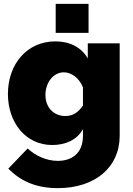

<svg xmlns="http://www.w3.org/2000/svg" viewBox="-20 -750 687 993"><path d="M438 -580V-730H268V-580ZM250 0C318 0 378 -26 409 -82V-48C409 46 348 82 279 82C218 82 162 54 123 18L23 122C87 187 167 223 279 223C471 223 599 116 599 -48V-526H434V-448C401 -505 342 -536 266 -536C122 -536 21 -421 21 -264C21 -116 113 0 250 0ZM318 -150C258 -150 215 -194 215 -259C215 -323 256 -376 310 -376C350 -376 390 -346 409 -298V-204C384 -168 357 -150 318 -150Z"/></svg>

Font: Raleway Black
Style: Regular
Weight: 900
Designer: Matt McInerney, Pablo Impallari, Rodrigo Fuenzalida
Foundry: Matt McInerney, Pablo Impallari, Rodrigo Fuenzalida
Version: Version 3.000g; ttfautohint (v1.5) -l 8 -r 28 -G 28 -x 14 -D